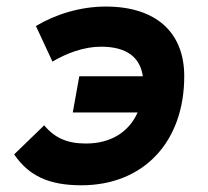

<svg xmlns="http://www.w3.org/2000/svg" viewBox="-20 -547 626 577"><path d="M224.6 9.8C411.1 9.8 533.7 -120.1 533.7 -317.9C533.7 -450.7 447.8 -527.3 297.9 -527.3C222.2 -527.3 147.5 -504.4 87.9 -468.8L137.7 -361.8C179.2 -386.7 231.9 -406.7 283.7 -406.7C363.3 -406.7 401.4 -372.6 409.2 -317.9H218.3L198.7 -209H393.6C367.7 -150.9 314 -115.7 238.3 -115.7C182.1 -115.7 144.5 -132.3 112.8 -170.4L22.5 -83C66.9 -18.1 127.4 9.8 224.6 9.8Z"/></svg>

Font: Cascadia Mono NF
Style: Bold Italic
Weight: 700
Italic angle: -10°
Monospace: yes
Designer: Aaron Bell
Foundry: Saja Typeworks
Version: Version 2404.023